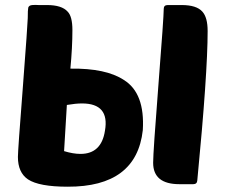

<svg xmlns="http://www.w3.org/2000/svg" viewBox="-20 -730 893 761"><path d="M245 -314 234 -131Q270 -120 299 -120Q382 -120 396 -212Q415 -320 305 -320Q280 -320 245 -314ZM259 -458Q400 -460 471 -413Q555 -361 546 -214Q521 11 248 10Q135 10 91 -19Q51 -46 51 -108Q51 -134 70 -377Q90 -640 90 -658Q90 -692 92 -700Q95 -709 108 -710Q121 -711 133 -710H166Q225 -710 248 -684Q267 -665 267 -611Q267 -542 259 -458ZM691 0Q587 0 587 -85Q587 -127 608 -395Q629 -663 629 -695Q629 -710 645 -710H700Q759 -710 782 -684Q803 -661 803 -607Q803 -439 762 -15Q761 0 746 0Z"/></svg>

Font: PoetsenOne
Style: Regular
Weight: 400
Designer: Rodrigo Fuenzalida, Pablo Impallari
Foundry: Pablo Impallari, Rodrigo Fuenzalida
Version: Version 1.000